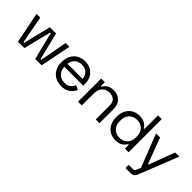

<svg xmlns="http://www.w3.org/2000/svg" viewBox="103 -1683 2865 2865"><g transform="rotate(45 1536.0 -250.0)"><path d="M139 0 41 -489H121L202 -53H216L323 -489H454L561 -53H575L656 -489H736L638 0H503L395 -436H382L274 0Z M814 -238V-250Q814 -326 845 -383Q876 -440 931 -471.5Q986 -503 1057 -503Q1126 -503 1179 -473.5Q1232 -444 1262 -389Q1292 -334 1292 -260V-224H893Q896 -145 944 -100.5Q992 -56 1064 -56Q1127 -56 1161 -85Q1195 -114 1213 -154L1281 -121Q1266 -90 1239.5 -59Q1213 -28 1170.5 -7Q1128 14 1062 14Q988 14 932 -17.5Q876 -49 845 -106Q814 -163 814 -238ZM1212 -289Q1208 -357 1165.5 -395Q1123 -433 1057 -433Q990 -433 947 -395Q904 -357 894 -289Z M1406 0V-489H1483V-406H1497Q1513 -441 1551.5 -469.5Q1590 -498 1665 -498Q1720 -498 1763.5 -475Q1807 -452 1833 -407Q1859 -362 1859 -296V0H1780V-290Q1780 -363 1743.5 -396Q1707 -429 1645 -429Q1574 -429 1529.5 -383Q1485 -337 1485 -246V0Z M1971 -238V-251Q1971 -329 2002 -385.5Q2033 -442 2085.5 -472.5Q2138 -503 2202 -503Q2253 -503 2288.5 -489.5Q2324 -476 2346 -455.5Q2368 -435 2380 -412H2394V-700H2473V0H2396V-81H2382Q2362 -44 2320 -15Q2278 14 2202 14Q2139 14 2086 -16Q2033 -46 2002 -103Q1971 -160 1971 -238ZM2394 -240V-249Q2394 -336 2346.5 -384.5Q2299 -433 2223 -433Q2148 -433 2099.5 -384.5Q2051 -336 2051 -249V-240Q2051 -153 2099.5 -104.5Q2148 -56 2223 -56Q2299 -56 2346.5 -104.5Q2394 -153 2394 -240Z M2606 200V131H2693Q2714 131 2723.5 124Q2733 117 2740 101L2768 32L2563 -489H2649L2801 -84H2815L2967 -489H3053L2808 132Q2794 167 2771.5 183.5Q2749 200 2703 200Z"/></g></svg>

Font: Space Grotesk Frontify
Style: Regular
Weight: 400
Designer: Florian Karsten
Version: Version 2.000